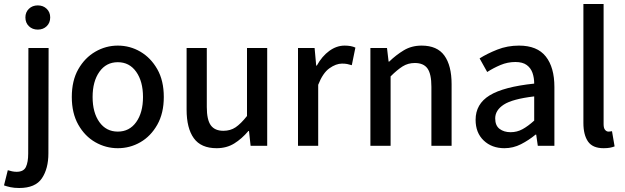

<svg xmlns="http://www.w3.org/2000/svg" viewBox="-60 -729 3124 960"><path d="M129 -581Q102 -581 84.5 -598Q67 -615 67 -642Q67 -668 84.5 -685Q102 -702 129 -702Q156 -702 173.5 -685Q191 -668 191 -642Q191 -615 173.5 -598Q156 -581 129 -581ZM36 211Q11 211 -7.5 207Q-26 203 -40 198L-21 122Q-11 125 0 127.5Q11 130 23 130Q58 130 69.5 106Q81 82 81 39L82 -489H183L182 38Q182 114 149.5 162.5Q117 211 36 211Z M529 12Q469 12 416.5 -18Q364 -48 331.5 -105.5Q299 -163 299 -244Q299 -326 331.5 -383Q364 -440 416.5 -470.5Q469 -501 529 -501Q590 -501 642 -470.5Q694 -440 726.5 -383Q759 -326 759 -244Q759 -163 726.5 -105.5Q694 -48 642 -18Q590 12 529 12ZM529 -71Q587 -71 621 -118.5Q655 -166 655 -244Q655 -322 621 -370Q587 -418 529 -418Q471 -418 437 -370Q403 -322 403 -244Q403 -166 437 -118.5Q471 -71 529 -71Z M1023 12Q945 12 909 -38Q873 -88 873 -181V-489H974V-194Q974 -130 994 -102.5Q1014 -75 1057 -75Q1092 -75 1118 -92.5Q1144 -110 1175 -149V-489H1276V0H1193L1185 -74H1182Q1149 -35 1111 -11.5Q1073 12 1023 12Z M1430 0V-489H1513L1521 -401H1524Q1550 -448 1586.5 -474.5Q1623 -501 1663 -501Q1696 -501 1717 -491L1699 -403Q1686 -407 1675.5 -409Q1665 -411 1650 -411Q1620 -411 1587 -387.5Q1554 -364 1531 -305V0Z M1792 0V-489H1875L1883 -421H1886Q1920 -454 1959 -477.5Q1998 -501 2048 -501Q2126 -501 2162 -451Q2198 -401 2198 -308V0H2097V-295Q2097 -359 2077.5 -386.5Q2058 -414 2014 -414Q1980 -414 1953 -397Q1926 -380 1893 -347V0Z M2462 12Q2399 12 2358.5 -26.5Q2318 -65 2318 -130Q2318 -209 2388 -252Q2458 -295 2611 -311Q2611 -340 2602.5 -364.5Q2594 -389 2573.5 -404Q2553 -419 2517 -419Q2478 -419 2442.5 -404Q2407 -389 2376 -369L2338 -437Q2376 -461 2426.5 -481Q2477 -501 2535 -501Q2626 -501 2669 -446.5Q2712 -392 2712 -294V0H2629L2621 -56H2618Q2584 -28 2545 -8Q2506 12 2462 12ZM2493 -68Q2525 -68 2552.5 -83Q2580 -98 2611 -126V-247Q2502 -234 2459 -206Q2416 -178 2416 -137Q2416 -101 2438 -84.5Q2460 -68 2493 -68Z M2958 12Q2903 12 2880 -21.5Q2857 -55 2857 -114V-709H2958V-108Q2958 -88 2965.5 -79.5Q2973 -71 2982 -71Q2986 -71 2989.5 -71.5Q2993 -72 3000 -73L3013 3Q3003 7 2990 9.5Q2977 12 2958 12Z"/></svg>

Font: Assistant SemiBold
Style: Regular
Weight: 600
Designer: Hebrew By Ben Nathan, Latin by Paul Hunt
Version: Version 3.000